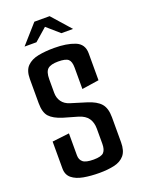

<svg xmlns="http://www.w3.org/2000/svg" viewBox="-148 -840 667 911"><g transform="rotate(-20 185.5 -384.0)"><path d="M192 6Q148 6 112 -0.5Q76 -7 54.5 -24.5Q33 -42 33 -74V-210L119 -220V-109Q119 -87 133.5 -75Q148 -63 187 -63Q226 -63 238.5 -76.5Q251 -90 251 -119V-196Q251 -227 236.5 -248Q222 -269 189 -279L116 -300Q72 -314 52.5 -335.5Q33 -357 33 -404V-526Q33 -569 54 -590Q75 -611 110.5 -618Q146 -625 191 -625Q254 -625 295.5 -608.5Q337 -592 337 -545V-409L251 -396V-504Q251 -535 238 -546.5Q225 -558 187 -558Q150 -558 134.5 -544.5Q119 -531 119 -493V-425Q119 -399 132.5 -380Q146 -361 172 -353L250 -329Q296 -315 316.5 -291.5Q337 -268 337 -222V-96Q337 -53 318.5 -31Q300 -9 267 -1.5Q234 6 192 6ZM62 -679 146 -774H223L307 -679H248L185 -734L122 -679Z"/></g></svg>

Font: Smooch Sans SemiBold
Style: Bold
Weight: 600
Designer: Robert E. Leuschke
Foundry: Robert E. Leuschke
Version: Version 1.010; ttfautohint (v1.8.3)